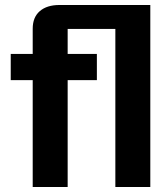

<svg xmlns="http://www.w3.org/2000/svg" viewBox="-20 -749 672 769"><path d="M111 0V-428H23V-533H111V-634Q111 -680 139.5 -704.5Q168 -729 218 -729H582V0H442V-633H251V-533H368V-428H251V0Z"/></svg>

Font: Hubot Sans SemiBold
Style: Regular
Weight: 600
Designer: Deni Anggara
Foundry: GitHub, Inc., Subsidiary of Microsoft Corporation
Version: Version 2.000